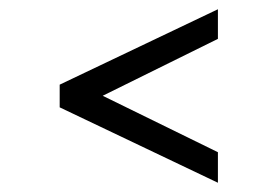

<svg xmlns="http://www.w3.org/2000/svg" viewBox="-20 -492 600 415"><path d="M451 -97 109 -260V-309L451 -472V-408L202 -285L451 -163Z"/></svg>

Font: Baskervville
Style: Bold
Weight: 700
Version: Version 1.100